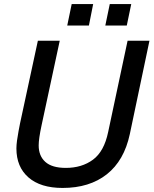

<svg xmlns="http://www.w3.org/2000/svg" viewBox="-20 -912 758 948"><path d="M289 16Q180 16 120.5 -36Q61 -88 61 -179Q61 -195 64 -218Q67 -241 71.5 -264Q76 -287 79 -303L167 -711H275L185 -292Q171 -227 171 -194Q171 -142 204 -112.5Q237 -83 305 -83Q384 -83 439 -123.5Q494 -164 514 -260L610 -711H718L621 -250Q593 -119 507.5 -51.5Q422 16 289 16ZM312 -786 334 -892H440L419 -786ZM500 -786 522 -892H628L606 -786Z"/></svg>

Font: Geist Medium
Style: Italic
Weight: 500
Italic angle: -12°
Designer: Basement.studio, Andrés Briganti, Mateo Zaragoza
Foundry: Basement.studio, Vercel, Andrés Briganti, Guido Ferreyra, Mateo Zaragoza
Version: Version 1.500; ttfautohint (v1.8.4.7-5d5b)